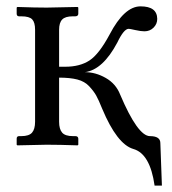

<svg xmlns="http://www.w3.org/2000/svg" viewBox="-20 -453 538 601"><path d="M89.8 -71.8V-359.9Q89.8 -382.8 80.8 -392.3Q71.8 -401.9 46.9 -401.9H40Q32.2 -401.9 32.2 -410.2V-429.2L34.2 -431.2Q90.3 -429.2 126 -429.2L223.1 -431.2L225.1 -429.2V-410.2Q225.1 -402.3 215.8 -401.9H208Q184.1 -401.9 174.6 -391.8Q165 -381.8 165 -359.9V-244.1H184.1Q230 -244.1 260 -263.7Q290 -283.2 323.2 -345.2Q369.1 -433.1 419.9 -433.1Q471.7 -433.1 472.2 -394Q472.2 -377.9 460.7 -366.5Q449.2 -355 432.1 -355Q420.9 -355 403.6 -358.9Q386.2 -362.8 382.8 -362.8Q367.7 -362.8 347.2 -319.8Q302.2 -234.9 246.1 -227.1Q279.3 -227.1 311 -209Q342.8 -190.9 356 -157.2Q411.1 -27.3 449.2 -26.9Q481.4 -26.9 481.9 -5.9L486.8 127.9H463.9Q449.7 27.8 397 13.2Q346.2 -2 299.8 -112.8Q288.6 -140.6 281.2 -153.8Q273.9 -167 259.5 -182.6Q245.1 -198.2 222.2 -204.1Q199.2 -210 165 -210V-71.8Q165 -48.8 174.6 -37.8Q184.1 -26.9 208 -26.9H215.8Q224.6 -26.9 225.1 -19V0L223.1 2Q165 0 126 0L34.2 2L32.2 0V-19Q32.2 -26.9 40 -26.9H46.9Q70.8 -26.9 80.3 -37.8Q89.8 -48.8 89.8 -71.8Z"/></svg>

Font: Linux Libertine O
Style: Regular
Weight: 400
Designer: Philipp H. Poll
Foundry: Philipp H. Poll
Version: Version 5.3.0